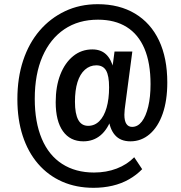

<svg xmlns="http://www.w3.org/2000/svg" viewBox="-20 -735 864 917"><path d="M427 162Q344 162 277 132.5Q210 103 162 47.5Q114 -8 88.5 -86Q63 -164 63 -261Q63 -363 90.5 -446Q118 -529 169 -588.5Q220 -648 290.5 -681.5Q361 -715 447 -715Q550 -715 625 -670Q700 -625 739.5 -541.5Q779 -458 779 -341Q779 -255 757 -192Q735 -129 695 -94.5Q655 -60 603 -60Q555 -60 529 -90Q503 -120 498 -174L515 -176Q495 -118 460.5 -89Q426 -60 378 -60Q315 -60 280.5 -108.5Q246 -157 246 -247Q246 -322 268 -378.5Q290 -435 329.5 -467Q369 -499 421 -499Q461 -499 486 -476Q511 -453 523 -406H516L527 -489H612L580 -247Q577 -227 575.5 -212Q574 -197 574 -187Q574 -158 583.5 -143.5Q593 -129 611 -129Q638 -129 657.5 -154.5Q677 -180 688 -226Q699 -272 699 -333Q699 -434 670 -502.5Q641 -571 585 -606Q529 -641 448 -641Q355 -641 287.5 -595.5Q220 -550 183 -465.5Q146 -381 146 -263Q146 -152 179.5 -72.5Q213 7 277 48Q341 89 429 89Q488 89 537.5 70Q587 51 621 16L659 73Q632 101 596 121.5Q560 142 517 152Q474 162 427 162ZM401 -134Q432 -134 454.5 -156.5Q477 -179 489 -220.5Q501 -262 501 -318Q501 -374 486.5 -398.5Q472 -423 440 -423Q409 -423 385.5 -402Q362 -381 350 -342.5Q338 -304 338 -249Q338 -192 353.5 -163Q369 -134 401 -134Z"/></svg>

Font: Nunito Sans 10pt Condensed
Style: Bold Italic
Weight: 700
Width: 3
Italic angle: -9°
Designer: Vernon Adams
Foundry: Vernon Adams
Version: Version 3.101;gftools[0.9.27]